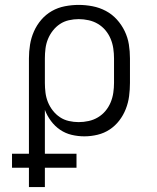

<svg xmlns="http://www.w3.org/2000/svg" viewBox="-20 -548 640 783"><path d="M98 215V136H29V79H98V-310Q98 -338 102.5 -366Q107 -394 118.5 -420Q130 -446 148.5 -467.5Q167 -489 191.5 -503Q216 -517 244.5 -522.5Q273 -528 301 -528Q329 -528 357.5 -522.5Q386 -517 411.5 -503.5Q437 -490 456.5 -468.5Q476 -447 488.5 -421Q501 -395 505.5 -367Q510 -339 510 -310V-210Q510 -183 506.5 -156Q503 -129 493 -103.5Q483 -78 466.5 -56.5Q450 -35 427.5 -20Q405 -5 378 1.5Q351 8 324 8Q298 8 272.5 2Q247 -4 225.5 -18.5Q204 -33 188 -54.5Q172 -76 163 -100V79H292V136H163V215ZM301 -50Q321 -50 341.5 -54.5Q362 -59 379.5 -69.5Q397 -80 410 -95.5Q423 -111 431 -130Q439 -149 442 -169.5Q445 -190 445 -210V-310Q445 -330 442 -350.5Q439 -371 431 -390Q423 -409 410 -424.5Q397 -440 379.5 -450.5Q362 -461 341.5 -465.5Q321 -470 301 -470Q281 -470 261 -465.5Q241 -461 224.5 -450Q208 -439 195.5 -423Q183 -407 175.5 -388.5Q168 -370 165.5 -350Q163 -330 163 -310V-210Q163 -190 165.5 -170Q168 -150 175.5 -131.5Q183 -113 195.5 -97Q208 -81 224.5 -70Q241 -59 261 -54.5Q281 -50 301 -50Z"/></svg>

Font: Iosevka Etoile Light
Style: Regular
Weight: 300
Designer: Belleve Invis
Foundry: Belleve Invis
Version: Version 25.0.1; ttfautohint (v1.8.4)